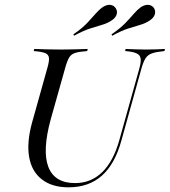

<svg xmlns="http://www.w3.org/2000/svg" viewBox="-20 -777 714 808"><path d="M268.5 11.3Q199.2 11.3 156.5 -21.8Q113.7 -54.8 102.8 -115.3Q91.9 -175.8 114.5 -259.7L179.8 -492.7Q187.9 -521 185.9 -534.7Q183.9 -548.4 169 -554Q154 -559.7 121.8 -562.1L124.2 -571Q145.2 -570.2 173.4 -569.4Q201.6 -568.5 236.3 -568.5Q267.7 -568.5 296.4 -569.4Q325 -570.2 349.2 -571L346.8 -562.1Q313.7 -559.7 296.8 -554.4Q279.8 -549.2 271.4 -535.5Q262.9 -521.8 254.8 -492.7L193.5 -275Q157.3 -142.7 183.5 -74.6Q209.7 -6.5 296 -6.5Q362.9 -6.5 410.1 -52.4Q457.3 -98.4 482.3 -187.9L566.1 -487.9Q574.2 -516.1 571.8 -531Q569.4 -546 554 -552.8Q538.7 -559.7 506.5 -562.1L508.9 -571Q526.6 -570.2 547.6 -569.4Q568.5 -568.5 592.7 -568.5Q620.2 -568.5 640.3 -569.4Q660.5 -570.2 674.2 -571L671.8 -562.1Q638.7 -558.9 620.6 -552.8Q602.4 -546.8 592.7 -531.9Q583.1 -516.9 575 -487.9L491.1 -186.3Q463.7 -86.3 408.5 -37.5Q353.2 11.3 268.5 11.3ZM291.9 -626.6 288.7 -632.3Q325.8 -658.1 346.8 -680.2Q367.7 -702.4 382.3 -719.4Q396.8 -736.3 412.1 -746.8Q429 -758.1 444 -756.5Q458.9 -754.8 466.9 -742.7Q475 -730.6 471 -716.5Q466.9 -702.4 450 -691.1Q432.3 -679 409.7 -672.6Q387.1 -666.1 358.5 -656.9Q329.8 -647.6 291.9 -626.6ZM452.4 -626.6 449.2 -632.3Q486.3 -658.1 507.7 -680.2Q529 -702.4 543.5 -719.4Q558.1 -736.3 572.6 -746.8Q590.3 -758.1 605.2 -756.5Q620.2 -754.8 628.2 -742.7Q635.5 -730.6 631.5 -716.5Q627.4 -702.4 610.5 -691.1Q592.7 -679 570.6 -672.6Q548.4 -666.1 519.4 -656.9Q490.3 -647.6 452.4 -626.6Z"/></svg>

Font: Playfair 144pt Light
Style: Italic
Weight: 300
Italic angle: -15.6°
Designer: Claus Eggers Sørensen
Foundry: Claus Eggers Sørensen
Version: Version 2.001;gftools[0.9.30]